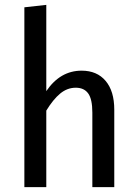

<svg xmlns="http://www.w3.org/2000/svg" viewBox="-20 -768 560 788"><path d="M449 -318V0H359V-306Q359 -361 342 -384.5Q325 -408 291 -408Q256 -408 227 -384Q198 -360 170 -314V0H80V-738L170 -748V-394Q227 -478 315 -478Q378 -478 413.5 -436Q449 -394 449 -318Z"/></svg>

Font: Fira Sans Condensed
Style: Regular
Weight: 400
Width: 3
Designer: bBox Type GmbH & Carrois Corporate GbR & Edenspiekermann AG
Foundry: bBox Type GmbH & Carrois Corporate GbR & Edenspiekermann AG
Version: Version 4.301